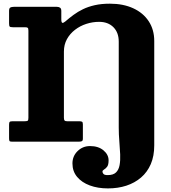

<svg xmlns="http://www.w3.org/2000/svg" viewBox="-20 -788 950 1068"><path d="M118 -636.5Q130.5 -636.5 134.2 -633.2Q138 -630 138 -617.5V-132.5Q138 -119 133.8 -116.2Q129.5 -113.5 115.5 -113.5H50Q37.5 -113.5 34 -110Q30.5 -106.5 30.5 -94V-19.5Q30.5 -8 32.8 -4Q35 0 46 0H419Q430 0 435.5 -2.8Q441 -5.5 441 -17.5V-95.5Q441 -107.5 436.8 -110.5Q432.5 -113.5 421.5 -113.5H354.5Q342.5 -113.5 339 -117.8Q335.5 -122 335.5 -133.5V-501Q335.5 -539.5 352.2 -570Q369 -600.5 397.2 -622.2Q425.5 -644 460.2 -655.2Q495 -666.5 531.5 -666.5Q581 -666.5 610.8 -636.8Q640.5 -607 640.5 -556.5V-79Q640.5 -40 643.8 -1.5Q647 37 648.5 70.8Q650 104.5 645.2 130.5Q640.5 156.5 625.2 171.2Q610 186 579 186Q561.5 186 555.8 179.8Q550 173.5 550 166.5Q550 160 558.5 155.2Q567 150.5 575.5 140Q584 129.5 584 104Q584 72 555.5 48.2Q527 24.5 481 24.5Q440 24.5 411.5 52.5Q383 80.5 383 121Q383 165 409 196Q435 227 479.5 243.5Q524 260 580.5 260Q636 260 682.8 244.8Q729.5 229.5 764.5 199.5Q799.5 169.5 818.8 124.8Q838 80 838 20.5V-560Q838 -623 807.2 -669.8Q776.5 -716.5 721 -742Q665.5 -767.5 591.5 -767.5Q544 -767.5 507.5 -759.2Q471 -751 442 -737Q413 -723 389 -705.2Q365 -687.5 342.5 -668Q331.5 -659 326.2 -661.2Q321 -663.5 321 -682V-727Q321 -740.5 314 -745.2Q307 -750 296.5 -750H57Q44 -750 37.2 -746Q30.5 -742 30.5 -727.5V-658.5Q30.5 -644.5 33.8 -640.5Q37 -636.5 51.5 -636.5Z"/></svg>

Font: Besley ExtraBold
Style: Regular
Weight: 800
Designer: Owen Earl
Foundry: indestructible type*
Version: Version 2.001